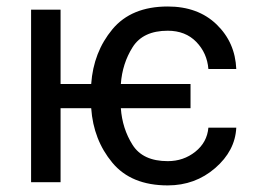

<svg xmlns="http://www.w3.org/2000/svg" viewBox="-20 -558 787 588"><path d="M703.6 -167Q700.2 -96.2 638.9 -43.2Q577.6 9.8 493.7 9.8Q381.8 9.8 324 -59.8Q266.1 -129.4 259.3 -226.6H165.5V0H75.2V-528.3H165.5V-300.8H259.3Q266.1 -398.4 324.2 -468.3Q382.3 -538.1 493.7 -538.1Q586.4 -538.1 643.3 -483.2Q700.2 -428.2 703.6 -346.7H618.2Q614.3 -395.5 581.1 -429.7Q547.9 -463.9 493.7 -463.9Q418 -463.9 386.2 -413.6Q354.5 -363.3 350.1 -300.8H563.5V-226.6H350.1Q354.5 -164.1 386 -114.3Q417.5 -64.5 493.7 -64.5Q542 -64.5 578.1 -93.3Q614.3 -122.1 618.2 -167Z"/></svg>

Font: LXGW WenKai Screen
Style: Regular
Weight: 400
Designer: LXGW / Fontworks Inc.
Foundry: LXGW / Fontworks Inc.
Version: Version 1.510;January 18,2025